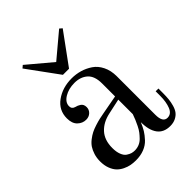

<svg xmlns="http://www.w3.org/2000/svg" viewBox="-198 -775 890 890"><g transform="rotate(-45 247.0 -330.0)"><path d="M308.1 -245.1 233.9 -229Q185.5 -218.8 157.7 -188.2Q129.9 -157.7 129.9 -106Q129.9 -80.1 137 -62.3Q144 -44.4 155.5 -36.9Q167 -29.3 176.3 -26.6Q185.5 -23.9 195.8 -23.9Q210.9 -23.9 224.9 -29.5Q238.8 -35.2 249.5 -46.1Q260.3 -57.1 268.8 -68.1Q277.3 -79.1 285.4 -95.7Q293.5 -112.3 297.9 -123Q302.2 -133.8 308.1 -149.9ZM476.1 -149.9V-120.1Q476.1 -98.1 474.4 -81.1Q472.7 -64 467.5 -45.7Q462.4 -27.3 453.4 -15.4Q444.3 -3.4 428.7 4.4Q413.1 12.2 392.1 12.2Q350.1 12.2 329.1 -16.1Q308.1 -44.4 308.1 -97.2Q298.8 -74.7 288.8 -58.3Q278.8 -42 262.5 -24.4Q246.1 -6.8 221.9 2.7Q197.8 12.2 167 12.2Q150.4 12.2 134.5 9.3Q118.7 6.3 102.1 -1.7Q85.4 -9.8 73.5 -22.2Q61.5 -34.7 53.7 -55.2Q45.9 -75.7 45.9 -102.1Q45.9 -125 52 -144.3Q58.1 -163.6 67.1 -177.2Q76.2 -190.9 91.1 -202.4Q106 -213.9 119.4 -220.7Q132.8 -227.5 151.9 -233.6Q170.9 -239.7 184.1 -242.7Q197.3 -245.6 215.8 -249L308.1 -266.1V-351.1Q308.1 -399.9 283.2 -421.9Q258.3 -443.8 219.2 -443.8Q180.7 -443.8 152.8 -426.8Q125 -409.7 125 -384.8Q125 -366.7 143.1 -361.8Q150.4 -359.9 155.3 -357.9Q160.2 -356 166.7 -351.8Q173.3 -347.7 176.8 -340.6Q180.2 -333.5 180.2 -324.2Q180.2 -307.1 168 -295.7Q155.8 -284.2 137.2 -284.2Q113.8 -284.2 95.9 -301.3Q78.1 -318.4 78.1 -352.1Q78.1 -405.3 121.3 -436.5Q164.6 -467.8 225.1 -467.8Q252.9 -467.8 279.1 -460.2Q305.2 -452.6 328.4 -437Q351.6 -421.4 365.7 -392.8Q379.9 -364.3 379.9 -326.2V-74.2Q379.9 -23.9 410.2 -23.9Q435.5 -23.9 446.8 -52Q458 -80.1 458 -120.1V-149.9ZM96.2 -661.1 108.9 -671.9 228 -571.8 347.2 -671.9 359.9 -661.1 248 -507.8H208Z"/></g></svg>

Font: Flanker Steampunk
Style: Regular
Weight: 400
Designer: Alexey Kryukov, Leonardo Di Lena
Foundry: Alexey Kryukov, Leonardo Di Lena
Version: 1.210